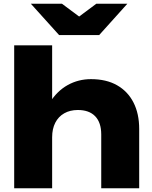

<svg xmlns="http://www.w3.org/2000/svg" viewBox="-20 -1014 819 1034"><path d="M56.4 -770H260.8V0H56.4ZM470.2 -587.8Q552.6 -587.8 610.4 -554.9Q668.2 -522 698.9 -461.9Q729.6 -401.8 729.6 -319.6V0H525.2V-289.6Q525.2 -354 492.7 -387.8Q460.2 -421.6 399.4 -421.6Q357 -421.6 325.7 -403.7Q294.4 -385.8 277.6 -352.9Q260.8 -320 260.8 -274.8L197.4 -307.6Q209.4 -399.2 248.2 -461.5Q287 -523.8 344.4 -555.8Q401.8 -587.8 470.2 -587.8ZM514 -825H298.4L146.2 -993.8H313.8L453.4 -889.8H359L498.6 -993.8H665.8Z"/></svg>

Font: Unbounded
Style: Regular
Weight: 400
Designer: Luke Prowse, Jean-Baptiste Morizot, Fátima Lázaro, Florian Runge
Foundry: NaN
Version: Version 1.701;gftools[0.9.28.dev5+ged2979d]